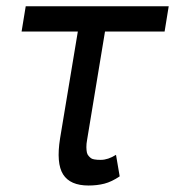

<svg xmlns="http://www.w3.org/2000/svg" viewBox="-20 -565 543 595"><path d="M502.8 -545.5 490.1 -467.3H305.4L250 -132.1Q247.5 -119 247.7 -108.8Q247.9 -98.7 249.3 -92.3Q250.7 -85.9 255 -81.3Q259.2 -76.7 262.6 -74.4Q266 -72.1 272.4 -71Q278.8 -70 282.3 -69.8Q285.9 -69.6 292.6 -69.6Q314.6 -69.6 339.5 -85.2L350.9 -18.5Q326.3 -1.8 303.6 4.1Q280.9 9.9 254.3 9.9Q197.4 9.9 175.6 -24.5Q153.8 -58.9 166.2 -136.4L221.2 -467.3H46.9L59.7 -545.5Z"/></svg>

Font: Karasuma Gothic
Style: Italic
Weight: 400
Italic angle: -9.39999°
Designer: Rasmus Andersson / Ryoko Nishizuka
Foundry: Genbu
Version: Version 1.00